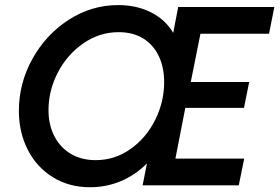

<svg xmlns="http://www.w3.org/2000/svg" viewBox="-20 -748 1127 775"><path d="M56.2 -300.8Q56.2 -411.6 110.6 -510Q165 -608.4 257.3 -668Q349.6 -727.5 457 -727.5Q531.7 -727.5 589.8 -698Q647.9 -668.5 679.2 -615.2L699.2 -719.7H1087.4L1065.9 -611.8H789.1L750 -417H985.8L964.8 -312.5H728L688 -107.9H965.8L943.8 0H555.7L573.2 -88.4Q525.9 -41 467.3 -16.6Q408.7 7.8 343.8 7.8Q258.3 7.8 192.9 -33Q127.4 -73.7 91.8 -144Q56.2 -214.4 56.2 -300.8ZM642.6 -416.5Q642.6 -476.1 620.8 -521.7Q599.1 -567.4 557.9 -592.8Q516.6 -618.2 459 -618.2Q381.8 -618.2 316.7 -573.2Q251.5 -528.3 213.6 -455.6Q175.8 -382.8 175.8 -303.7Q175.8 -244.6 199.2 -198.7Q222.7 -152.8 265.6 -127.2Q308.6 -101.6 366.2 -101.6Q443.4 -101.6 506.8 -146.5Q570.3 -191.4 606.4 -264.2Q642.6 -336.9 642.6 -416.5Z"/></svg>

Font: Reddit Sans Chocolate SemiBold
Style: Italic
Weight: 600
Italic angle: -11.25°
Designer: Stephen Hutchings
Version: Version 1.013